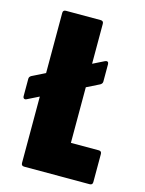

<svg xmlns="http://www.w3.org/2000/svg" viewBox="-116 -730 598 793"><g transform="rotate(15 183.0 -333.0)"><path d="M3.5 -271.5Q-3 -268.5 -7.2 -271.2Q-11.5 -274 -11.5 -281V-355Q-11.5 -364 -2.5 -369L276 -507.5Q282.5 -510.5 286.8 -508Q291 -505.5 291 -498.5V-424Q291 -415.5 282 -410ZM66 0Q53.5 0 53.5 -12.5V-654Q53.5 -666.5 66 -666.5H214.5Q227 -666.5 227 -654V-145H346Q358.5 -145 358.5 -132.5V-12.5Q358.5 0 346 0Z"/></g></svg>

Font: Jaro 24pt
Style: Regular
Weight: 400
Designer: Agyei Archer, Celine Hurka, Mirko Velimirović
Version: Version 1.000